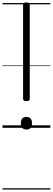

<svg xmlns="http://www.w3.org/2000/svg" viewBox="-20 -1035 428 1555"><path d="M194 -216Q167 -216 167 -235V-996Q167 -1006 173.5 -1010.5Q180 -1015 194 -1015Q221 -1015 221 -996V-235Q221 -226 215 -221Q209 -216 194 -216ZM194 14Q172 14 160.5 1Q149 -12 149 -37Q149 -63 160.5 -75.5Q172 -88 194 -88Q216 -88 227.5 -75.5Q239 -63 239 -37Q239 -12 227.5 1Q216 14 194 14ZM0 490H388V500H0ZM0 -20H388V0H0ZM0 -505H388V-500H0ZM0 -1010H388V-1000H0Z"/></svg>

Font: Playwrite NG Modern Guides
Style: Regular
Weight: 400
Designer: Veronika Burian, José Scaglione
Foundry: TypeTogether
Version: Version 1.003